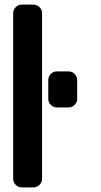

<svg xmlns="http://www.w3.org/2000/svg" viewBox="-20 -811 437 831"><path d="M162 -36Q162 -22 151 -11Q140 0 125 0H73Q59 0 48 -11Q37 -22 37 -36V-754Q37 -769 48 -780Q59 -791 73 -791H125Q140 -791 151 -780Q162 -769 162 -754ZM314 -382Q314 -368 303 -357Q292 -346 277 -346H225Q211 -346 200 -357Q189 -368 189 -382V-465Q189 -480 200 -491Q211 -502 225 -502H277Q292 -502 303 -491Q314 -480 314 -465Z"/></svg>

Font: H.H. Samuel
Style: Regular
Weight: 900
Width: 1
Designer: deFharo
Foundry: deFharo
Version: Version 1.009